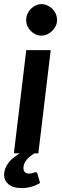

<svg xmlns="http://www.w3.org/2000/svg" viewBox="-44 -762 308 954"><path d="M0 0ZM208 -513H86.5L25 0H146.5ZM239.5 -662.5C239.5 -673.5 237.3 -683.8 233 -693.5C228.7 -703.2 222.9 -711.5 215.8 -718.5C208.6 -725.5 200.3 -731.1 191 -735.2C181.7 -739.4 172 -741.5 162 -741.5C152.3 -741.5 142.9 -739.4 133.8 -735.2C124.6 -731.1 116.5 -725.4 109.5 -718.2C102.5 -711.1 96.8 -702.7 92.5 -693C88.2 -683.3 86 -673.2 86 -662.5C86 -651.8 88.1 -641.8 92.2 -632.5C96.4 -623.2 102 -615 109 -608C116 -601 124 -595.4 133 -591.2C142 -587.1 151.3 -585 161 -585C171 -585 180.7 -587.1 190 -591.2C199.3 -595.4 207.7 -601 215 -608C222.3 -615 228.2 -623.2 232.8 -632.5C237.2 -641.8 239.5 -651.8 239.5 -662.5ZM131.5 93.5C129.8 93.5 128.2 93.8 126.8 94.5C125.2 95.2 123.3 96 121 97C118.7 98 115.8 98.8 112.2 99.5C108.8 100.2 104.3 100.5 99 100.5C90.3 100.5 83.8 98 79.2 93C74.8 88 72.5 81.3 72.5 73C72.5 65 74.1 57.4 77.2 50.2C80.4 43.1 84.6 36.4 89.8 30.2C94.9 24.1 100.8 18.4 107.5 13.2C114.2 8.1 121 3.7 128 0L65 -6C35.7 9.7 13.6 27.1 -1.2 46.2C-16.1 65.4 -23.5 85.5 -23.5 106.5C-23.5 125.8 -16.1 141.7 -1.2 154C13.6 166.3 35.3 172.5 64 172.5C81.3 172.5 98 170.1 114 165.2C130 160.4 143.7 154.3 155 147L142 101.5C141 96.2 137.5 93.5 131.5 93.5Z"/></svg>

Font: Lato
Style: Bold Italic
Weight: 700
Italic angle: -7°
Designer: Lukasz Dziedzic
Foundry: tyPoland Lukasz Dziedzic
Version: Version 2.007; 2014-02-27